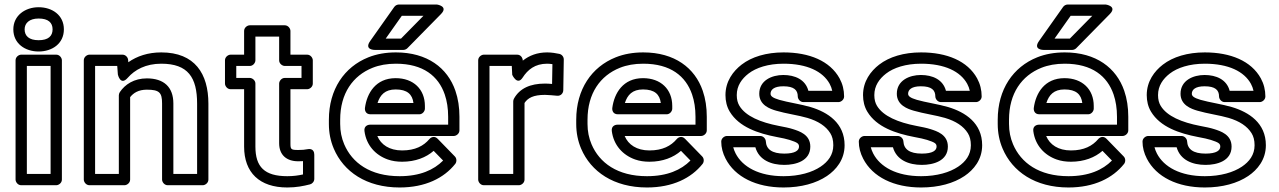

<svg xmlns="http://www.w3.org/2000/svg" viewBox="-20 -795 5662 850"><path d="M204 -25H98.9V-503H204ZM229 25C239.7 25 254 15.1 254 0V-528C254 -538.7 244.1 -553 229 -553H73.9C63.2 -553 48.9 -543.1 48.9 -528V0C48.9 10.7 58.8 25 73.9 25ZM150.9 -617C108.5 -617 89 -635.9 89 -665C89 -692.4 109.7 -713 150.9 -713C193.9 -713 212.8 -694.6 212.8 -665C212.8 -635.4 193.9 -617 150.9 -617ZM150.9 -567C210.9 -567 262.8 -601.8 262.8 -665C262.8 -728.3 210.9 -763 150.9 -763C91.7 -763 39 -726.5 39 -665C39 -602 91.3 -567 150.9 -567Z M630.1 -448C573.5 -448 533.4 -421.4 510.3 -386.9C507.6 -382.8 506.1 -377 506.1 -373V-25H401V-503H499L501.8 -465.2C501.8 -465.2 512.9 -413.2 545.5 -450.6C576.5 -486 624.9 -513 693.9 -513C812.5 -513 852.6 -452.1 852.6 -336V-25H747.5V-337C747.5 -409.6 705.4 -448 630.1 -448ZM630.1 -398C685.7 -398 697.5 -385 697.5 -337V0C697.5 10.7 707.4 25 722.5 25H877.6C888.3 25 902.6 15.1 902.6 0V-336C902.6 -468.4 842.7 -563 693.9 -563C635 -563 586.9 -546.6 548 -519.5L547.2 -529.8C546.4 -541 536.1 -553 522.3 -553H376C365.3 -553 351 -543.1 351 -528V0C351 10.7 360.9 25 376 25H531.1C541.8 25 556.1 15.1 556.1 0V-364.9C570.6 -383.4 592.9 -398 630.1 -398Z M1251.8 -15C1150.8 -15 1110.7 -56.2 1110.7 -146V-425C1110.7 -440.1 1096.4 -450 1085.7 -450H1026V-503H1085.7C1100.8 -503 1110.7 -517.3 1110.7 -528V-633H1215.8V-528C1215.8 -512.9 1230.1 -503 1240.8 -503H1314.8V-450H1240.8C1225.7 -450 1215.8 -435.7 1215.8 -425V-161C1215.8 -109.4 1248.1 -81 1300.2 -81C1307.2 -81 1316.4 -81.3 1321.4 -81.6V-22.7C1300.2 -18.1 1279 -15 1251.8 -15ZM1251.8 35C1292.2 35 1323.3 28.6 1352.5 21.2C1362.3 18.8 1371.4 8.9 1371.4 -3V-110C1371.4 -139.2 1346.9 -135.8 1340.9 -134.4C1330.6 -132.1 1316.6 -131 1300.2 -131C1267.4 -131 1265.8 -134.1 1265.8 -161V-400H1339.8C1350.5 -400 1364.8 -409.9 1364.8 -425V-528C1364.8 -538.7 1354.9 -553 1339.8 -553H1265.8V-658C1265.8 -668.7 1255.9 -683 1240.8 -683H1085.7C1075 -683 1060.7 -673.1 1060.7 -658V-553H1001C990.3 -553 976 -543.1 976 -528V-425C976 -414.3 985.9 -400 1001 -400H1060.7V-146C1060.7 -30.7 1129.2 35 1251.8 35Z M1941.7 -84.2C1900.5 -42.7 1839.1 -15 1749.2 -15C1618.3 -15 1538.6 -74.5 1503.8 -156.3C1492 -184.1 1486 -213.8 1486 -246V-265C1486 -381.6 1542.2 -460 1629.2 -494.8C1659.2 -506.8 1693.5 -513 1732.7 -513C1854 -513 1921.1 -457.6 1948.9 -376.9C1958.8 -347.9 1964 -315 1964 -278V-243H1618.3C1608.1 -243 1590.7 -236.8 1593.5 -214.9C1601.4 -152.3 1642.3 -108.1 1696.9 -88.9C1716.2 -82.1 1737.4 -79 1760.2 -79C1819.1 -79 1866.7 -98.1 1899.8 -127.2ZM1650.4 -193H1989C1999.7 -193 2014 -202.9 2014 -218V-278C2014 -319.7 2008.2 -358.1 1996.1 -393.1C1961.3 -494.4 1871.7 -563 1732.7 -563C1688.3 -563 1647.4 -555.9 1610.7 -541.2C1504.2 -498.7 1436 -399.4 1436 -265V-246C1436 -207.5 1443.2 -170.9 1457.8 -136.7C1501 -35.3 1601.7 35 1749.2 35C1862.9 35 1945.4 -6.6 1995.4 -69.4C2002.1 -77.9 2002.9 -93 1993.7 -102.4L1917.8 -180.4C1903.2 -195.4 1887.6 -187.2 1880.8 -179.1C1855.6 -149.3 1818.3 -129 1760.2 -129C1704 -129 1666.4 -154.4 1650.4 -193ZM1861.1 -326C1861.1 -399.9 1810.3 -449 1731.6 -449C1643.3 -449 1604.3 -382.5 1595.7 -317.3C1594.4 -307.3 1598.1 -289 1620.5 -289H1836.1C1851.2 -289 1861.1 -303.3 1861.1 -314ZM1810.4 -339H1651.4C1662.8 -374.8 1684.6 -399 1731.6 -399C1782.9 -399 1805.6 -377.4 1810.4 -339ZM1758.8 -725H1854.6L1755.2 -624H1687.5ZM1745.9 -775C1738.8 -775 1730.3 -771.2 1725.5 -764.4L1618.8 -613.4C1590.6 -573.5 1639.2 -574 1639.2 -574H1765.7C1771.3 -574 1778.7 -576.6 1783.5 -581.5L1932 -732.5C1966.8 -767.8 1914.2 -775 1914.2 -775Z M2402.5 -513C2408.3 -513 2417.4 -512.2 2425.6 -511.1L2424.1 -423.3C2411.9 -424.4 2403 -425 2392.6 -425C2327.6 -425 2280.3 -403.7 2255.2 -358C2253.2 -354.4 2252.1 -350.1 2252.1 -346V-25H2147V-503H2245.7L2247.7 -463.7C2247.7 -463.7 2269.7 -414.4 2293.7 -451.4C2316.3 -486.3 2348.2 -513 2402.5 -513ZM2269.4 -553H2122C2111.3 -553 2097 -543.1 2097 -528V0C2097 10.7 2106.9 25 2122 25H2277.1C2287.8 25 2302.1 15.1 2302.1 0V-339.1C2316.6 -361.1 2340.6 -375 2392.6 -375C2407.3 -375 2430.5 -372.4 2446.6 -371.1C2463.2 -369.7 2473.5 -382.7 2473.7 -395.6L2475.9 -531.6C2476.1 -543 2467.9 -553.8 2456.4 -556.4C2442.9 -559.5 2420.9 -563 2402.5 -563C2358.1 -563 2323.2 -549.3 2294.5 -526.6C2293.8 -540.4 2284.7 -553 2269.4 -553Z M3036.7 -84.2C2995.5 -42.7 2934.1 -15 2844.2 -15C2713.3 -15 2633.6 -74.5 2598.8 -156.3C2587 -184.1 2581 -213.8 2581 -246V-265C2581 -381.6 2637.2 -460 2724.2 -494.8C2754.2 -506.8 2788.5 -513 2827.7 -513C2949 -513 3016.1 -457.6 3043.9 -376.9C3053.8 -347.9 3059 -315 3059 -278V-243H2713.3C2703.1 -243 2685.7 -236.8 2688.5 -214.9C2696.4 -152.3 2737.3 -108.1 2791.9 -88.9C2811.2 -82.1 2832.4 -79 2855.2 -79C2914.1 -79 2961.7 -98.1 2994.8 -127.2ZM2745.4 -193H3084C3094.7 -193 3109 -202.9 3109 -218V-278C3109 -319.7 3103.2 -358.1 3091.1 -393.1C3056.3 -494.4 2966.7 -563 2827.7 -563C2783.3 -563 2742.4 -555.9 2705.7 -541.2C2599.2 -498.7 2531 -399.4 2531 -265V-246C2531 -207.5 2538.2 -170.9 2552.8 -136.7C2596 -35.3 2696.7 35 2844.2 35C2957.9 35 3040.4 -6.6 3090.4 -69.4C3097.1 -77.9 3097.9 -93 3088.7 -102.4L3012.8 -180.4C2998.2 -195.4 2982.6 -187.2 2975.8 -179.1C2950.6 -149.3 2913.3 -129 2855.2 -129C2799 -129 2761.4 -154.4 2745.4 -193ZM2956.1 -326C2956.1 -399.9 2905.3 -449 2826.6 -449C2738.3 -449 2699.3 -382.5 2690.7 -317.3C2689.4 -307.3 2693.1 -289 2715.5 -289H2931.1C2946.2 -289 2956.1 -303.3 2956.1 -314ZM2905.4 -339H2746.4C2757.8 -374.8 2779.6 -399 2826.6 -399C2877.9 -399 2900.6 -377.4 2905.4 -339Z M3452.1 -65C3502.5 -65 3567.3 -82.2 3567.3 -146C3567.3 -199.9 3517.6 -214.5 3490.6 -223.3C3473.7 -228.8 3452 -233 3428 -237.6C3347 -253.2 3281.3 -280.5 3253.5 -326.4C3245.9 -339 3241.7 -354.3 3241.7 -374C3241.7 -415.4 3263.8 -446.1 3293.6 -469.2C3327 -495.1 3380.8 -513 3448.8 -513C3553.6 -513 3622.9 -478.5 3652.9 -424C3658.3 -414.1 3662.2 -403.4 3664.4 -393H3558.8C3545.8 -442.9 3499.2 -463 3447.7 -463C3397.3 -463 3341.3 -439.1 3341.3 -380C3341.3 -329 3389.8 -312.7 3415.9 -305C3458.5 -292.4 3517.8 -284 3554.4 -273C3602.1 -258.8 3636.3 -236.7 3655.8 -205.3C3664.3 -191.6 3669.1 -174.4 3669.1 -152C3669.1 -109.2 3645.5 -79.1 3613 -57.2C3575.7 -32.1 3519.2 -15 3448.8 -15C3339.8 -15 3267.2 -56.3 3236.7 -115.5C3231.9 -124.8 3228.2 -134.8 3226.1 -143H3324.1C3340.1 -86 3394.8 -65 3452.1 -65ZM3452.1 -115C3397.4 -115 3372.2 -134.6 3370.4 -169.3C3369.7 -181.3 3359.1 -193 3345.4 -193H3198C3187.3 -193 3173 -183.1 3173 -168C3173 -142.3 3179.7 -116.9 3192.3 -92.5C3234 -11.6 3328.1 35 3448.8 35C3527 35 3593.2 16.4 3641 -15.8C3681.6 -43.2 3719.1 -88 3719.1 -152C3719.1 -250.4 3644.4 -298.3 3568.7 -321C3526.3 -333.6 3467.1 -342.1 3430 -353C3400.5 -361.7 3391.3 -369.5 3391.3 -380C3391.3 -397.6 3406.3 -413 3447.7 -413C3495.4 -413 3511.8 -396.1 3511.8 -368C3511.8 -357.3 3521.7 -343 3536.8 -343H3691.9C3702.6 -343 3716.9 -352.9 3716.9 -368C3716.9 -396.5 3710.2 -423.6 3696.8 -448.1C3654.4 -525.1 3563 -563 3448.8 -563C3372.4 -563 3307.7 -543.4 3263 -508.8C3225.8 -480 3191.7 -435.4 3191.7 -374C3191.7 -347 3197.8 -322 3210.7 -300.6C3251.8 -232.5 3336 -204.3 3419 -188.4C3443.2 -183.8 3461.3 -180.2 3475.2 -175.7C3509.1 -164.7 3517.3 -159.9 3517.3 -146C3517.3 -129.5 3501.1 -115 3452.1 -115Z M4061.1 -65C4111.5 -65 4176.3 -82.2 4176.3 -146C4176.3 -199.9 4126.6 -214.5 4099.6 -223.3C4082.7 -228.8 4061 -233 4037 -237.6C3956 -253.2 3890.3 -280.5 3862.5 -326.4C3854.9 -339 3850.7 -354.3 3850.7 -374C3850.7 -415.4 3872.8 -446.1 3902.6 -469.2C3936 -495.1 3989.8 -513 4057.8 -513C4162.6 -513 4231.9 -478.5 4261.9 -424C4267.3 -414.1 4271.2 -403.4 4273.4 -393H4167.8C4154.8 -442.9 4108.2 -463 4056.7 -463C4006.3 -463 3950.3 -439.1 3950.3 -380C3950.3 -329 3998.8 -312.7 4024.9 -305C4067.5 -292.4 4126.8 -284 4163.4 -273C4211.1 -258.8 4245.3 -236.7 4264.8 -205.3C4273.3 -191.6 4278.1 -174.4 4278.1 -152C4278.1 -109.2 4254.5 -79.1 4222 -57.2C4184.7 -32.1 4128.2 -15 4057.8 -15C3948.8 -15 3876.2 -56.3 3845.7 -115.5C3840.9 -124.8 3837.2 -134.8 3835.1 -143H3933.1C3949.1 -86 4003.8 -65 4061.1 -65ZM4061.1 -115C4006.4 -115 3981.2 -134.6 3979.4 -169.3C3978.7 -181.3 3968.1 -193 3954.4 -193H3807C3796.3 -193 3782 -183.1 3782 -168C3782 -142.3 3788.7 -116.9 3801.3 -92.5C3843 -11.6 3937.1 35 4057.8 35C4136 35 4202.2 16.4 4250 -15.8C4290.6 -43.2 4328.1 -88 4328.1 -152C4328.1 -250.4 4253.4 -298.3 4177.7 -321C4135.3 -333.6 4076.1 -342.1 4039 -353C4009.5 -361.7 4000.3 -369.5 4000.3 -380C4000.3 -397.6 4015.3 -413 4056.7 -413C4104.4 -413 4120.8 -396.1 4120.8 -368C4120.8 -357.3 4130.7 -343 4145.8 -343H4300.9C4311.6 -343 4325.9 -352.9 4325.9 -368C4325.9 -396.5 4319.2 -423.6 4305.8 -448.1C4263.4 -525.1 4172 -563 4057.8 -563C3981.4 -563 3916.7 -543.4 3872 -508.8C3834.8 -480 3800.7 -435.4 3800.7 -374C3800.7 -347 3806.8 -322 3819.7 -300.6C3860.8 -232.5 3945 -204.3 4028 -188.4C4052.2 -183.8 4070.3 -180.2 4084.2 -175.7C4118.1 -164.7 4126.3 -159.9 4126.3 -146C4126.3 -129.5 4110.1 -115 4061.1 -115Z M4902.7 -84.2C4861.5 -42.7 4800.1 -15 4710.2 -15C4579.3 -15 4499.6 -74.5 4464.8 -156.3C4453 -184.1 4447 -213.8 4447 -246V-265C4447 -381.6 4503.2 -460 4590.2 -494.8C4620.2 -506.8 4654.5 -513 4693.7 -513C4815 -513 4882.1 -457.6 4909.9 -376.9C4919.8 -347.9 4925 -315 4925 -278V-243H4579.3C4569.1 -243 4551.7 -236.8 4554.5 -214.9C4562.4 -152.3 4603.3 -108.1 4657.9 -88.9C4677.2 -82.1 4698.4 -79 4721.2 -79C4780.1 -79 4827.7 -98.1 4860.8 -127.2ZM4611.4 -193H4950C4960.7 -193 4975 -202.9 4975 -218V-278C4975 -319.7 4969.2 -358.1 4957.1 -393.1C4922.3 -494.4 4832.7 -563 4693.7 -563C4649.3 -563 4608.4 -555.9 4571.7 -541.2C4465.2 -498.7 4397 -399.4 4397 -265V-246C4397 -207.5 4404.2 -170.9 4418.8 -136.7C4462 -35.3 4562.7 35 4710.2 35C4823.9 35 4906.4 -6.6 4956.4 -69.4C4963.1 -77.9 4963.9 -93 4954.7 -102.4L4878.8 -180.4C4864.2 -195.4 4848.6 -187.2 4841.8 -179.1C4816.6 -149.3 4779.3 -129 4721.2 -129C4665 -129 4627.4 -154.4 4611.4 -193ZM4822.1 -326C4822.1 -399.9 4771.3 -449 4692.6 -449C4604.3 -449 4565.3 -382.5 4556.7 -317.3C4555.4 -307.3 4559.1 -289 4581.5 -289H4797.1C4812.2 -289 4822.1 -303.3 4822.1 -314ZM4771.4 -339H4612.4C4623.8 -374.8 4645.6 -399 4692.6 -399C4743.9 -399 4766.6 -377.4 4771.4 -339ZM4719.8 -725H4815.6L4716.2 -624H4648.5ZM4706.9 -775C4699.8 -775 4691.3 -771.2 4686.5 -764.4L4579.8 -613.4C4551.6 -573.5 4600.2 -574 4600.2 -574H4726.7C4732.3 -574 4739.7 -576.6 4744.5 -581.5L4893 -732.5C4927.8 -767.8 4875.2 -775 4875.2 -775Z M5317.1 -65C5367.5 -65 5432.3 -82.2 5432.3 -146C5432.3 -199.9 5382.6 -214.5 5355.6 -223.3C5338.7 -228.8 5317 -233 5293 -237.6C5212 -253.2 5146.3 -280.5 5118.5 -326.4C5110.9 -339 5106.7 -354.3 5106.7 -374C5106.7 -415.4 5128.8 -446.1 5158.6 -469.2C5192 -495.1 5245.8 -513 5313.8 -513C5418.6 -513 5487.9 -478.5 5517.9 -424C5523.3 -414.1 5527.2 -403.4 5529.4 -393H5423.8C5410.8 -442.9 5364.2 -463 5312.7 -463C5262.3 -463 5206.3 -439.1 5206.3 -380C5206.3 -329 5254.8 -312.7 5280.9 -305C5323.5 -292.4 5382.8 -284 5419.4 -273C5467.1 -258.8 5501.3 -236.7 5520.8 -205.3C5529.3 -191.6 5534.1 -174.4 5534.1 -152C5534.1 -109.2 5510.5 -79.1 5478 -57.2C5440.7 -32.1 5384.2 -15 5313.8 -15C5204.8 -15 5132.2 -56.3 5101.7 -115.5C5096.9 -124.8 5093.2 -134.8 5091.1 -143H5189.1C5205.1 -86 5259.8 -65 5317.1 -65ZM5317.1 -115C5262.4 -115 5237.2 -134.6 5235.4 -169.3C5234.7 -181.3 5224.1 -193 5210.4 -193H5063C5052.3 -193 5038 -183.1 5038 -168C5038 -142.3 5044.7 -116.9 5057.3 -92.5C5099 -11.6 5193.1 35 5313.8 35C5392 35 5458.2 16.4 5506 -15.8C5546.6 -43.2 5584.1 -88 5584.1 -152C5584.1 -250.4 5509.4 -298.3 5433.7 -321C5391.3 -333.6 5332.1 -342.1 5295 -353C5265.5 -361.7 5256.3 -369.5 5256.3 -380C5256.3 -397.6 5271.3 -413 5312.7 -413C5360.4 -413 5376.8 -396.1 5376.8 -368C5376.8 -357.3 5386.7 -343 5401.8 -343H5556.9C5567.6 -343 5581.9 -352.9 5581.9 -368C5581.9 -396.5 5575.2 -423.6 5561.8 -448.1C5519.4 -525.1 5428 -563 5313.8 -563C5237.4 -563 5172.7 -543.4 5128 -508.8C5090.8 -480 5056.7 -435.4 5056.7 -374C5056.7 -347 5062.8 -322 5075.7 -300.6C5116.8 -232.5 5201 -204.3 5284 -188.4C5308.2 -183.8 5326.3 -180.2 5340.2 -175.7C5374.1 -164.7 5382.3 -159.9 5382.3 -146C5382.3 -129.5 5366.1 -115 5317.1 -115Z"/></svg>

Font: Asimov
Style: WidOu
Weight: 500
Designer: Google
Version: Version 2.000980; 2014